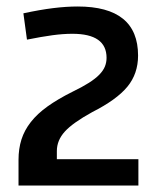

<svg xmlns="http://www.w3.org/2000/svg" viewBox="-20 -872 489 591"><path d="M37 -380Q37 -414 46 -442.5Q55 -471 75 -496.5Q95 -522 126.5 -544.5Q158 -567 202 -589Q233 -604 253.5 -617Q274 -630 286 -642.5Q298 -655 303 -667.5Q308 -680 308 -694Q308 -768 203 -768Q174 -768 141 -763.5Q108 -759 63 -750L52 -831Q103 -842 143.5 -847Q184 -852 219 -852Q405 -852 405 -701Q405 -645 372 -605Q339 -565 264 -527Q204 -494 179.5 -467Q155 -440 155 -407V-382H406V-301H37Z"/></svg>

Font: EncodeSans
Style: Medium
Weight: 500
Designer: Pablo Impallari, Andres Torresi
Foundry: Pablo Impallari, Andres Torresi
Version: Version 1.000; ttfautohint (v1.4.1)